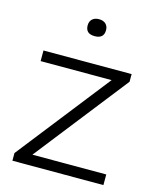

<svg xmlns="http://www.w3.org/2000/svg" viewBox="-113 -830 739 908"><g transform="rotate(15 256.5 -376.0)"><path d="M35.5 0V-37.5L390 -489.5H42.5V-541.5H474V-504L119.5 -52H481V0ZM258.5 -669.5Q213.5 -669.5 213.5 -710.5Q213.5 -730 225.5 -741.2Q237.5 -752.5 258.5 -752.5Q279.5 -752.5 291.5 -741.2Q303.5 -730 303.5 -710.5Q303.5 -669.5 258.5 -669.5Z"/></g></svg>

Font: Encode Sans Expanded Light
Style: Regular
Weight: 300
Width: 7
Designer: Multiple Designers
Foundry: Impallari Type
Version: Version 3.000; ttfautohint (v1.8.3) -l 8 -r 50 -G 200 -x 14 